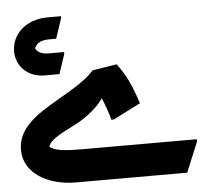

<svg xmlns="http://www.w3.org/2000/svg" viewBox="-53 -823 963 880"><g transform="rotate(-5 428.0 -382.5)"><path d="M161 -501H229L259 -591V-600H188C157 -600 135 -611 128 -629C140 -658 167 -664 200 -664H228L259 -756V-765H199C95 -765 31 -700 31 -622C31 -555 84 -501 161 -501ZM302 -149C222 -149 176 -154 154 -174C164 -211 236 -240 290 -269C343 -299 389 -338 413 -374C426 -342 439 -306 448 -272H459L585 -336C555 -427 532 -473 494 -523L382 -505C341 -458 272 -421 206 -382C110 -326 23 -270 23 -170C23 -62 134 0 261 0H773L830 -138V-149Z"/></g></svg>

Font: Kufam Arabic Latin Roman Bold
Style: Regular
Weight: 700
Designer: Wael Morcos & Artur Schmal
Version: Version 1.200;PS 001.200;hotconv 1.0.88;makeotf.lib2.5.64775